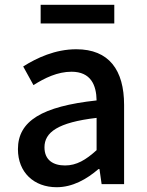

<svg xmlns="http://www.w3.org/2000/svg" viewBox="-20 -770 615 803"><path d="M217 13C283 13 342 -20 392 -63H396L405 0H499V-331C499 -477 436 -564 299 -564C211 -564 134 -528 77 -492L120 -414C167 -444 221 -470 279 -470C360 -470 383 -414 384 -350C155 -325 55 -264 55 -146C55 -49 122 13 217 13ZM252 -78C203 -78 166 -100 166 -154C166 -216 221 -258 384 -277V-142C339 -101 300 -78 252 -78ZM150 -672H458V-750H150Z"/></svg>

Font: Source Han Sans JP Medium
Style: Regular
Weight: 500
Designer: Ryoko NISHIZUKA 西塚涼子 (kana, bopomofo & ideographs); Paul D. Hunt (Latin, Greek & Cyrillic); Sandoll Communications 산돌커뮤니
Foundry: Adobe
Version: Version 2.002;hotconv 1.0.116;makeotfexe 2.5.65601